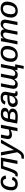

<svg xmlns="http://www.w3.org/2000/svg" viewBox="2654 -3232 786 6134"><g transform="rotate(-90 3047.0 -165.0)"><path d="M239.7 -67.9Q287.1 -67.9 319.3 -95.2Q351.6 -122.6 370.1 -176.8L465.3 -152.3Q408.2 9.8 235.8 9.8Q137.7 9.8 85 -43.9Q32.2 -97.7 32.2 -194.3Q32.2 -292 68.8 -375Q105 -459 165.3 -498.5Q225.6 -538.1 314 -538.1Q399.9 -538.1 450.4 -494.9Q501 -451.7 506.3 -376L402.3 -363.8Q399.9 -411.1 375.5 -436Q351.1 -460.9 308.6 -460.9Q243.2 -460.9 207.3 -419.2Q171.4 -377.4 150.4 -284.7Q145 -259.3 142.6 -236.1Q140.1 -212.9 140.1 -192.9Q140.1 -67.9 239.7 -67.9Z M661.6 -69.3Q639.6 -32.7 615.7 -14.6Q599.1 -2 579.1 3.9Q559.1 9.8 534.2 9.8Q516.6 9.8 499.8 7.1Q482.9 4.4 473.1 1L489.7 -71.8Q505.9 -65.4 522.5 -65.4Q529.3 -65.4 536.6 -68.8Q543.9 -72.3 554.2 -85Q564.9 -96.2 578.6 -119.1Q592.3 -142.1 611.3 -180.7Q617.2 -195.3 624.5 -215.3Q631.8 -235.4 641.1 -261.2Q658.2 -308.1 680.7 -374.5Q703.1 -440.9 731.9 -528.3H1082.5L979.5 0H875L962.9 -454.6H808.6Q781.7 -373.5 761 -314.2Q740.2 -254.9 726.1 -216.3Q708 -167 692.1 -130.4Q676.3 -93.8 661.6 -69.3Z M1109.9 207.5Q1071.3 207.5 1038.6 200.2L1055.2 124.5Q1077.1 128.4 1094.2 128.4Q1137.7 128.4 1171.1 100.1Q1204.6 71.8 1236.8 15.1L1250 -7.8L1145 -528.3H1252L1299.8 -252.9Q1303.2 -234.9 1306.4 -212.4Q1309.6 -189.9 1312.5 -168Q1315.4 -146 1317.4 -128.9Q1319.3 -111.8 1319.3 -104.5Q1321.8 -109.9 1324.5 -115.7Q1327.1 -121.6 1330.6 -128.4L1393.1 -249L1543 -528.3H1656.2L1346.2 9.3Q1292 100.1 1259.8 135.3Q1227.1 171.9 1190.9 189.7Q1154.8 207.5 1109.9 207.5Z M2128.9 -528.3 2025.9 0H1921.9L1963.9 -217.8Q1921.9 -196.8 1883.3 -186.3Q1844.7 -175.8 1804.7 -175.8Q1742.2 -175.8 1706.5 -209.2Q1670.9 -242.7 1670.9 -302.2Q1670.9 -328.6 1676.8 -356.4L1710.9 -528.3H1814.9L1781.7 -358.9Q1776.4 -334.5 1776.4 -315.4Q1776.4 -286.1 1794.2 -271.2Q1812 -256.3 1848.1 -256.3Q1865.7 -256.3 1882.6 -258.1Q1899.4 -259.8 1921.4 -264.6Q1943.4 -269.5 1975.6 -279.3L2024.4 -528.3Z M2669.4 -409.2Q2669.4 -356.4 2634.3 -321.8Q2599.1 -287.1 2534.7 -275.9L2534.2 -272.5Q2585 -264.6 2615 -234.4Q2645 -204.1 2645 -159.2Q2645 -77.1 2578.9 -33.7Q2512.7 9.8 2391.1 9.8Q2275.9 9.8 2167.5 -10.3L2224.1 -312Q2245.6 -424.8 2305.9 -479Q2366.2 -533.2 2476.1 -533.2Q2567.9 -533.2 2618.7 -500.7Q2669.4 -468.3 2669.4 -409.2ZM2422.4 -306.2Q2489.7 -306.2 2523.9 -328.4Q2558.1 -350.6 2558.1 -393.6Q2558.1 -425.3 2536.4 -442.6Q2514.6 -460 2470.7 -460Q2411.1 -460 2378.7 -426.3Q2346.2 -392.6 2333.5 -327.1L2329.6 -306.2ZM2284.2 -73.2Q2343.8 -64.5 2395.5 -64.5Q2462.9 -64.5 2499.5 -86.9Q2536.1 -109.4 2536.1 -158.2Q2536.1 -195.3 2505.9 -216.1Q2475.6 -236.8 2411.6 -236.8H2315.9Z M3125.5 4.9Q3079.1 4.9 3056.4 -14.4Q3033.7 -33.7 3033.7 -69.8Q3033.7 -78.1 3034.7 -85.9Q3035.6 -93.8 3036.1 -101.1H3033.2Q2992.7 -39.1 2950.4 -14.6Q2908.2 9.8 2847.7 9.8Q2779.3 9.8 2737.3 -31.2Q2695.3 -72.3 2695.3 -135.7Q2695.3 -226.1 2759.3 -272.5Q2823.2 -318.8 2963.9 -320.8L3070.8 -322.3Q3080.1 -368.7 3080.1 -384.8Q3080.1 -424.8 3057.9 -444.3Q3035.6 -463.9 2994.6 -463.9Q2940.4 -463.9 2913.1 -444.1Q2885.7 -424.3 2874 -384.8L2773.4 -398.9Q2793.5 -470.2 2849.4 -504.2Q2905.3 -538.1 2998.5 -538.1Q3087.9 -538.1 3136 -500.2Q3184.1 -462.4 3184.1 -394Q3184.1 -366.7 3173.8 -317.4L3138.2 -136.7Q3133.3 -112.8 3133.3 -96.7Q3133.3 -77.6 3144.5 -69.8Q3155.8 -62 3172.9 -62Q3187.5 -62 3202.1 -65.4L3195.3 -3.9Q3177.7 1.5 3160.4 3.2Q3143.1 4.9 3125.5 4.9ZM2804.2 -146Q2804.2 -110.4 2826.4 -88.6Q2848.6 -66.9 2884.8 -66.9Q2929.2 -66.9 2965.3 -90.3Q2996.6 -108.4 3017.3 -137.5Q3038.1 -166.5 3045.4 -200.7L3057.6 -256.3L2966.8 -254.9Q2918.5 -253.9 2888.7 -246.1Q2858.9 -238.3 2841.3 -225.1Q2824.2 -212.4 2814.2 -192.6Q2804.2 -172.9 2804.2 -146Z M3870.6 0Q3870.6 -3.9 3873 -20.5Q3875.5 -37.1 3878.9 -57.1Q3882.3 -77.1 3884.3 -90.3H3882.8Q3846.7 -34.7 3809.6 -12.7Q3772.5 9.3 3722.7 9.3Q3601.1 9.3 3586.9 -104Q3546.9 -41.5 3507.3 -16.1Q3467.8 9.3 3416 9.3Q3349.6 9.3 3313.2 -26.4Q3276.9 -62 3276.9 -129.4Q3276.9 -160.6 3287.1 -209.5L3349.1 -528.3H3452.6L3392.1 -219.7Q3381.3 -167.5 3381.3 -139.6Q3381.8 -69.8 3456.1 -69.8Q3508.8 -69.8 3547.6 -114.3Q3586.4 -158.7 3599.6 -231.9L3657.7 -528.3H3760.7L3700.7 -218.8Q3689.5 -165.5 3689.5 -139.6Q3689.5 -105.5 3707 -87.6Q3724.6 -69.8 3762.7 -69.8Q3814.5 -69.8 3854.7 -114Q3895 -158.2 3908.2 -233.4L3965.8 -528.3H4070.3L3990.7 -120.6L3981.9 -73.7H4060.1L4006.8 199.2H3914.1L3953.1 0Z M4647.9 -333.5Q4647.9 -274.4 4631.6 -213.9Q4615.2 -153.3 4584.5 -108.4Q4546.9 -50.3 4487.3 -20.3Q4427.7 9.8 4352.5 9.8Q4252.9 9.8 4195.3 -47.9Q4137.7 -105.5 4137.7 -204.6Q4139.2 -304.7 4174.8 -380.4Q4210.4 -457 4274.7 -497.3Q4338.9 -537.6 4429.2 -537.6Q4535.6 -537.6 4591.8 -484.1Q4647.9 -430.7 4647.9 -333.5ZM4539.6 -330.1Q4539.6 -463.4 4424.8 -463.4Q4362.8 -463.4 4325.2 -431.2Q4300.3 -409.7 4282.5 -372.1Q4264.6 -334.5 4255.1 -290.5Q4245.6 -246.6 4245.6 -205.6Q4245.6 -136.2 4274.9 -100.6Q4304.2 -64.9 4360.8 -64.9Q4403.8 -64.9 4431.4 -78.6Q4459 -92.3 4479.5 -120.6Q4505.4 -153.8 4521 -209.5Q4536.6 -265.1 4539.6 -330.1Z M5003.9 0 5064.5 -309.6Q5075.2 -364.7 5075.2 -388.7Q5075.2 -422.9 5057.9 -440.7Q5040.5 -458.5 5002 -458.5Q4950.2 -458.5 4910.9 -413.8Q4871.6 -369.1 4858.4 -294.9L4800.8 0H4696.3L4777.3 -415.5Q4787.1 -461.9 4796.4 -528.3H4896Q4896 -524.9 4893.6 -508.1Q4891.1 -491.2 4887.9 -471.4Q4884.8 -451.7 4882.3 -438H4883.8Q4920.4 -494.1 4956.3 -515.9Q4992.2 -537.6 5042 -537.6Q5164.1 -537.6 5178.2 -424.3Q5218.3 -486.8 5257.8 -512.2Q5297.4 -537.6 5349.1 -537.6Q5415.5 -537.6 5451.2 -502Q5486.8 -466.3 5486.8 -398.9Q5486.8 -368.2 5476.6 -318.8L5414.1 0H5311L5371.1 -308.6Q5382.3 -362.8 5382.3 -388.7Q5381.8 -422.9 5364.5 -440.7Q5347.2 -458.5 5309.1 -458.5Q5256.3 -458.5 5217.5 -414.1Q5178.7 -369.6 5165 -296.4L5107.4 0Z M6062 -333.5Q6062 -274.4 6045.7 -213.9Q6029.3 -153.3 5998.5 -108.4Q5960.9 -50.3 5901.4 -20.3Q5841.8 9.8 5766.6 9.8Q5667 9.8 5609.4 -47.9Q5551.8 -105.5 5551.8 -204.6Q5553.2 -304.7 5588.9 -380.4Q5624.5 -457 5688.7 -497.3Q5752.9 -537.6 5843.3 -537.6Q5949.7 -537.6 6005.9 -484.1Q6062 -430.7 6062 -333.5ZM5953.6 -330.1Q5953.6 -463.4 5838.9 -463.4Q5776.9 -463.4 5739.3 -431.2Q5714.4 -409.7 5696.5 -372.1Q5678.7 -334.5 5669.2 -290.5Q5659.7 -246.6 5659.7 -205.6Q5659.7 -136.2 5689 -100.6Q5718.3 -64.9 5774.9 -64.9Q5817.9 -64.9 5845.5 -78.6Q5873 -92.3 5893.6 -120.6Q5919.4 -153.8 5935.1 -209.5Q5950.7 -265.1 5953.6 -330.1Z"/></g></svg>

Font: Arimo Medium
Style: Italic
Weight: 500
Italic angle: -12°
Designer: Steve Matteson
Foundry: Monotype Imaging Inc.
Version: Version 1.33